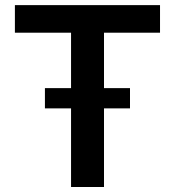

<svg xmlns="http://www.w3.org/2000/svg" viewBox="-20 -748 700 768"><path d="M39.6 -617.2V-727.5H620.1V-617.2H396V0H264.2V-617.2ZM159.7 -314.5V-395.5H500V-314.5Z"/></svg>

Font: Inter Semi Bold
Style: Regular
Weight: 600
Designer: Rasmus Andersson
Foundry: rsms
Version: Version 4.000;git-e0f93cc